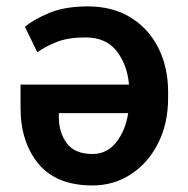

<svg xmlns="http://www.w3.org/2000/svg" viewBox="-20 -559 578 589"><path d="M249.6 -539.4Q325.6 -539.4 380.9 -505.3Q436.1 -471.2 465.9 -411.8Q495.7 -352.3 495.7 -277V-257.8Q495.7 -180.4 465.2 -119.9Q434.7 -59.3 382.1 -24.7Q329.5 9.9 263.8 9.9Q153.1 9.9 98 -56.5Q43 -122.9 43 -229V-299.4H375.7Q370.7 -360.1 337.9 -402.2Q305 -444.2 242.5 -444.2Q190 -444.2 155.7 -430.9Q121.4 -417.6 94.5 -398.8L56.5 -476.6Q82.4 -498.9 130.7 -519.2Q179 -539.4 249.6 -539.4ZM263.8 -86.6Q307.9 -86.6 336.3 -122.2Q364.7 -157.7 373.2 -212H160.5V-199.2Q160.5 -152.7 184.8 -119.7Q209.2 -86.6 263.8 -86.6Z"/></svg>

Font: Interface Medium
Style: Regular
Weight: 500
Designer: Rasmus Andersson
Foundry: rsms
Version: Version 1.8